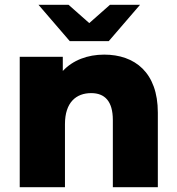

<svg xmlns="http://www.w3.org/2000/svg" viewBox="-20 -778 736 798"><path d="M413 -551C344 -551 283 -528 241 -483V-542H62V0H250V-262C250 -353 297 -391 359 -391C415 -391 449 -358 449 -279V0H636V-310C636 -477 540 -551 413 -551ZM562 -758H437L351 -682L265 -758H140L270 -607H432Z"/></svg>

Font: Montserrat-Alt1 ExtBd
Style: Regular
Weight: 800
Designer: Differentunic
Foundry: Differentunic
Version: Version 7.222